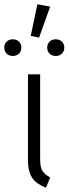

<svg xmlns="http://www.w3.org/2000/svg" viewBox="-26 -871 321 899"><path d="M162 -523V-128Q162 -108 164.5 -94Q167 -80 173 -70.5Q179 -61 188 -54Q197 -47 209 -40L189 8Q167 -1 151 -12Q135 -23 125 -38Q115 -53 110 -73.5Q105 -94 105 -122V-523ZM-6 -648Q-6 -665 5 -676Q16 -687 34 -687Q52 -687 63 -676Q74 -665 74 -648Q74 -631 63 -620Q52 -609 34 -609Q16 -609 5 -620Q-6 -631 -6 -648ZM195 -648Q195 -665 206 -676Q217 -687 235 -687Q253 -687 264 -676Q275 -665 275 -648Q275 -631 264 -620Q253 -609 235 -609Q217 -609 206 -620Q195 -631 195 -648ZM118 -703 149 -851 209 -840 157 -695Z"/></svg>

Font: Jldddboxgfspflltxgxzjzlszac
Style: Regular
Weight: 300
Designer: Carrois Corporate & Edenspiekermann
Foundry: Carrois Corporate GbR & Edenspiekermann AG
Version: Version 2.001